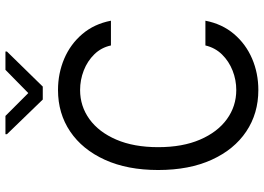

<svg xmlns="http://www.w3.org/2000/svg" viewBox="-154 -820 983 716"><g transform="rotate(-90 338.0 -461.5)"><path d="M619.3 -539.8H527Q519.2 -576 494 -601.7Q468.8 -627.5 433.6 -641.2Q398.4 -654.8 360.8 -654.8Q300.4 -654.8 252.1 -619.9Q203.8 -584.9 175.8 -519.7Q147.7 -454.5 147.7 -363.6Q147.7 -272.7 175.8 -207.6Q203.8 -142.4 252.1 -107.4Q300.4 -72.4 360.8 -72.4Q398.4 -72.4 433.2 -86.1Q468 -99.8 493.3 -125.5Q518.5 -151.3 527 -187.5H619.3Q607.2 -125 569.6 -80.8Q532 -36.6 477.6 -13.3Q423.3 9.9 360.8 9.9Q273.4 9.9 206.1 -35.2Q138.8 -80.3 100.7 -164.1Q62.5 -247.9 62.5 -363.6Q62.5 -478.7 100.7 -562.5Q138.8 -646.3 206.1 -691.8Q273.4 -737.2 360.8 -737.2Q422.9 -737.2 477.5 -714Q532 -690.7 569.6 -646.5Q607.2 -602.3 619.3 -539.8ZM264.2 -933.2 349.4 -848 436.1 -933.2H504.3V-927.6L373.6 -794H325.3L196 -927.6V-933.2Z"/></g></svg>

Font: Inter UI
Style: Regular
Weight: 400
Designer: Rasmus Andersson
Foundry: rsms
Version: Version 2.2